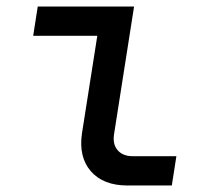

<svg xmlns="http://www.w3.org/2000/svg" viewBox="-20 -570 640 590"><path d="M372 0Q297 0 259 -44Q221 -88 232 -161L279 -460H82L96 -550H392L331 -161Q325 -128 341 -109Q357 -90 388 -90H522L508 0Z"/></svg>

Font: JetBrains Mono NL Medium
Style: Italic
Weight: 500
Italic angle: -9°
Monospace: yes
Designer: Philipp Nurullin, Konstantin Bulenkov
Foundry: JetBrains
Version: Version 2.305; ttfautohint (v1.8.4.7-5d5b)